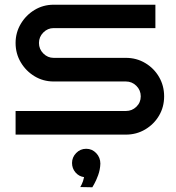

<svg xmlns="http://www.w3.org/2000/svg" viewBox="-20 -570 747 813"><path d="M675 -162Q675 -117 653.5 -80.5Q632 -44 595 -22Q558 0 513 0H46V-100H513Q539 -100 557.5 -118Q576 -136 576 -162Q576 -188 557.5 -206.5Q539 -225 513 -225H207Q163 -225 126.5 -247Q90 -269 68 -306Q46 -343 46 -388Q46 -432 68 -469Q90 -506 126.5 -528Q163 -550 207 -550H638V-451H207Q182 -451 163.5 -432.5Q145 -414 145 -388Q145 -362 163.5 -343.5Q182 -325 207 -325H513Q558 -325 595 -303Q632 -281 653.5 -244Q675 -207 675 -162ZM405 123Q404 149 395.5 172Q387 195 379 209Q371 223 371 223L320 222Q320 222 326 210.5Q332 199 336 180Q314 177 299.5 160Q285 143 285 120Q285 96 302.5 78Q320 60 345 60Q370 60 387.5 78.5Q405 97 405 123Z"/></svg>

Font: Bruno Ace SC
Style: Regular
Weight: 400
Version: Version 1.100; ttfautohint (v1.8.4.7-5d5b);gftools[0.9.27]